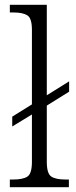

<svg xmlns="http://www.w3.org/2000/svg" viewBox="-20 -780 315 800"><path d="M21 0V-32H35Q76 -32 94.5 -44.5Q113 -57 113 -106V-303L31 -253V-294L113 -345V-656Q113 -704 94 -716Q75 -728 37 -728H21V-760H175V-383L268 -441V-398L175 -340V-106Q175 -57 193.5 -44.5Q212 -32 253 -32H267V0Z"/></svg>

Font: Noto Serif Lao SemiCondensed Light
Style: Regular
Weight: 300
Width: 4
Designer: Monotype Design Team
Foundry: Monotype Imaging Inc.
Version: Version 2.003; ttfautohint (v1.8.4.7-5d5b)